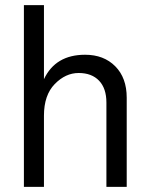

<svg xmlns="http://www.w3.org/2000/svg" viewBox="-20 -727 580 747"><path d="M473 0H394V-328Q394 -383 365.5 -413Q337 -443 286 -443Q235 -443 193 -400Q151 -357 151 -277V0H73V-707H151V-419Q196 -514 311 -514Q384 -514 428.5 -469Q473 -424 473 -347Z"/></svg>

Font: Hind Mysuru
Style: Regular
Weight: 400
Designer: Manushi Parikh, Hitesh Malaviya
Foundry: Indian Type Foundry
Version: Version 0.703;PS 1.0;hotconv 1.0.86;makeotf.lib2.5.63406